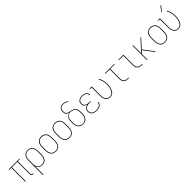

<svg xmlns="http://www.w3.org/2000/svg" viewBox="511 -2765 4979 4979"><g transform="rotate(-45 3000.0 -275.5)"><path d="M419 8Q405 8 391.5 4Q378 0 368.5 -9.5Q359 -19 354.5 -32Q350 -45 350 -59V-512H150V0H130V-512H51V-530H449V-512H370V-59Q370 -49 373 -39.5Q376 -30 383 -23Q390 -16 399.5 -13Q409 -10 419 -10H430V8Z M577 205V-330Q577 -356 580.5 -381.5Q584 -407 593 -431Q602 -455 617 -476Q632 -497 653.5 -511.5Q675 -526 700 -532Q725 -538 751 -538Q777 -538 802.5 -532Q828 -526 850 -512Q872 -498 888 -477Q904 -456 913.5 -432Q923 -408 927 -382Q931 -356 931 -330V-200Q931 -174 927.5 -148.5Q924 -123 914.5 -99Q905 -75 889.5 -54Q874 -33 852.5 -18.5Q831 -4 805.5 2Q780 8 754 8Q728 8 702 1.5Q676 -5 655 -21Q634 -37 619.5 -59.5Q605 -82 597 -107V205ZM751 -10Q774 -10 797.5 -15.5Q821 -21 840.5 -34Q860 -47 874 -66.5Q888 -86 896.5 -108Q905 -130 908 -153Q911 -176 911 -200V-330Q911 -354 908 -377Q905 -400 896.5 -422Q888 -444 874 -463.5Q860 -483 840.5 -496Q821 -509 797.5 -514.5Q774 -520 751 -520Q728 -520 705 -514.5Q682 -509 663.5 -495.5Q645 -482 631.5 -462.5Q618 -443 610 -421Q602 -399 599.5 -376Q597 -353 597 -330V-200Q597 -177 599.5 -154Q602 -131 610 -109Q618 -87 631.5 -67.5Q645 -48 663.5 -34.5Q682 -21 705 -15.5Q728 -10 751 -10Z M1250 8Q1224 8 1198 2Q1172 -4 1150 -18Q1128 -32 1112 -53Q1096 -74 1086.5 -98Q1077 -122 1073 -148Q1069 -174 1069 -200V-330Q1069 -356 1073 -382Q1077 -408 1086.5 -432.5Q1096 -457 1112.5 -478Q1129 -499 1151 -512.5Q1173 -526 1198.5 -533Q1224 -540 1250 -540Q1276 -540 1301.5 -533Q1327 -526 1349 -512.5Q1371 -499 1387.5 -478Q1404 -457 1413.5 -432.5Q1423 -408 1427 -382Q1431 -356 1431 -330V-200Q1431 -174 1427 -148Q1423 -122 1413.5 -98Q1404 -74 1388 -53Q1372 -32 1350 -18Q1328 -4 1302 2Q1276 8 1250 8ZM1250 -10Q1274 -10 1297 -15.5Q1320 -21 1339.5 -34Q1359 -47 1373.5 -66Q1388 -85 1396.5 -107Q1405 -129 1408 -152.5Q1411 -176 1411 -200V-330Q1411 -354 1408 -377.5Q1405 -401 1396.5 -423Q1388 -445 1373.5 -464.5Q1359 -484 1338.5 -496.5Q1318 -509 1294.5 -514.5Q1271 -520 1248 -520Q1224 -520 1201 -514Q1178 -508 1159 -495Q1140 -482 1126 -463Q1112 -444 1103.5 -422Q1095 -400 1092 -376.5Q1089 -353 1089 -330V-200Q1089 -176 1092 -152.5Q1095 -129 1103.5 -107Q1112 -85 1126.5 -66Q1141 -47 1160.5 -34Q1180 -21 1203 -15.5Q1226 -10 1250 -10Z M1750 8Q1724 8 1698 2Q1672 -4 1650 -18Q1628 -32 1612 -53Q1596 -74 1586.5 -98Q1577 -122 1573 -148Q1569 -174 1569 -200V-330Q1569 -356 1573 -382Q1577 -408 1586.5 -432.5Q1596 -457 1612.5 -478Q1629 -499 1651 -512.5Q1673 -526 1698.5 -533Q1724 -540 1750 -540Q1776 -540 1801.5 -533Q1827 -526 1849 -512.5Q1871 -499 1887.5 -478Q1904 -457 1913.5 -432.5Q1923 -408 1927 -382Q1931 -356 1931 -330V-200Q1931 -174 1927 -148Q1923 -122 1913.5 -98Q1904 -74 1888 -53Q1872 -32 1850 -18Q1828 -4 1802 2Q1776 8 1750 8ZM1750 -10Q1774 -10 1797 -15.5Q1820 -21 1839.5 -34Q1859 -47 1873.5 -66Q1888 -85 1896.5 -107Q1905 -129 1908 -152.5Q1911 -176 1911 -200V-330Q1911 -354 1908 -377.5Q1905 -401 1896.5 -423Q1888 -445 1873.5 -464.5Q1859 -484 1838.5 -496.5Q1818 -509 1794.5 -514.5Q1771 -520 1748 -520Q1724 -520 1701 -514Q1678 -508 1659 -495Q1640 -482 1626 -463Q1612 -444 1603.5 -422Q1595 -400 1592 -376.5Q1589 -353 1589 -330V-200Q1589 -176 1592 -152.5Q1595 -129 1603.5 -107Q1612 -85 1626.5 -66Q1641 -47 1660.5 -34Q1680 -21 1703 -15.5Q1726 -10 1750 -10Z M2250 8Q2224 8 2198 2Q2172 -4 2150 -18Q2128 -32 2112 -53Q2096 -74 2086.5 -98Q2077 -122 2073 -148Q2069 -174 2069 -200V-268Q2069 -289 2071.5 -310.5Q2074 -332 2081 -352Q2088 -372 2099.5 -390Q2111 -408 2126.5 -422Q2142 -436 2161.5 -445.5Q2181 -455 2202 -460Q2179 -465 2157.5 -475.5Q2136 -486 2122 -504.5Q2108 -523 2102.5 -546Q2097 -569 2097 -593Q2097 -622 2105.5 -651Q2114 -680 2134 -701.5Q2154 -723 2182.5 -733Q2211 -743 2240 -743Q2282 -743 2321.5 -729Q2361 -715 2397 -694L2387 -679Q2354 -699 2317 -712Q2280 -725 2242 -725Q2216 -725 2191 -716.5Q2166 -708 2148.5 -689Q2131 -670 2123.5 -644.5Q2116 -619 2116 -593Q2116 -572 2121.5 -551Q2127 -530 2140 -513.5Q2153 -497 2173 -488.5Q2193 -480 2214 -475.5Q2235 -471 2256 -467Q2277 -463 2297.5 -457.5Q2318 -452 2337.5 -443.5Q2357 -435 2373.5 -421.5Q2390 -408 2402 -390Q2414 -372 2420.5 -352Q2427 -332 2429 -310.5Q2431 -289 2431 -268V-200Q2431 -174 2427 -148Q2423 -122 2413.5 -98Q2404 -74 2388 -53Q2372 -32 2350 -18Q2328 -4 2302 2Q2276 8 2250 8ZM2250 -10Q2274 -10 2297 -15.5Q2320 -21 2339.5 -34Q2359 -47 2373.5 -66Q2388 -85 2396.5 -107Q2405 -129 2408 -152.5Q2411 -176 2411 -200V-268Q2411 -293 2408 -317.5Q2405 -342 2394 -364Q2383 -386 2364.5 -403Q2346 -420 2323.5 -430Q2301 -440 2276.5 -445Q2252 -450 2228 -454Q2206 -452 2186 -444.5Q2166 -437 2149 -423.5Q2132 -410 2120 -391.5Q2108 -373 2101 -353Q2094 -333 2091.5 -311.5Q2089 -290 2089 -268V-200Q2089 -176 2092 -152.5Q2095 -129 2103.5 -107Q2112 -85 2126.5 -66Q2141 -47 2160.5 -34Q2180 -21 2203 -15.5Q2226 -10 2250 -10Z M2747 8Q2725 8 2703 5.5Q2681 3 2659.5 -4Q2638 -11 2619.5 -23.5Q2601 -36 2587.5 -53.5Q2574 -71 2567.5 -93Q2561 -115 2561 -137Q2561 -162 2569 -186.5Q2577 -211 2594 -229.5Q2611 -248 2633.5 -259Q2656 -270 2680 -276Q2659 -282 2639 -293Q2619 -304 2604.5 -321Q2590 -338 2583.5 -359.5Q2577 -381 2577 -403Q2577 -424 2582.5 -444Q2588 -464 2600.5 -480.5Q2613 -497 2630 -508.5Q2647 -520 2666.5 -526.5Q2686 -533 2706.5 -535.5Q2727 -538 2747 -538Q2767 -538 2786.5 -536Q2806 -534 2825 -527.5Q2844 -521 2861 -510.5Q2878 -500 2890.5 -484.5Q2903 -469 2910 -450Q2917 -431 2917 -411Q2917 -410 2917 -409Q2917 -408 2917 -407H2897Q2897 -408 2897 -409Q2897 -410 2897 -411Q2897 -428 2891 -444.5Q2885 -461 2874 -474.5Q2863 -488 2847.5 -497Q2832 -506 2815.5 -511Q2799 -516 2781.5 -518Q2764 -520 2747 -520Q2729 -520 2711 -518Q2693 -516 2676 -510Q2659 -504 2644 -494.5Q2629 -485 2618 -470.5Q2607 -456 2602 -438.5Q2597 -421 2597 -403Q2597 -385 2602 -367Q2607 -349 2618 -334.5Q2629 -320 2644.5 -310Q2660 -300 2677.5 -294.5Q2695 -289 2713.5 -287Q2732 -285 2750 -285H2802V-267H2750Q2730 -267 2710 -264.5Q2690 -262 2671 -256Q2652 -250 2634.5 -239Q2617 -228 2604.5 -212.5Q2592 -197 2586.5 -177Q2581 -157 2581 -137Q2581 -118 2586.5 -98.5Q2592 -79 2604.5 -63.5Q2617 -48 2633.5 -37.5Q2650 -27 2669 -20.5Q2688 -14 2707.5 -12Q2727 -10 2747 -10Q2766 -10 2784.5 -12Q2803 -14 2821 -19Q2839 -24 2856 -32.5Q2873 -41 2886 -54.5Q2899 -68 2906 -86Q2913 -104 2913 -122Q2913 -123 2913 -123.5Q2913 -124 2913 -125H2933Q2933 -124 2933 -123.5Q2933 -123 2933 -122Q2933 -101 2925 -81Q2917 -61 2902.5 -45Q2888 -29 2869.5 -18.5Q2851 -8 2831 -2Q2811 4 2789.5 6Q2768 8 2747 8Z M3245 8Q3220 8 3195.5 1Q3171 -6 3150.5 -20.5Q3130 -35 3115.5 -56Q3101 -77 3092.5 -101Q3084 -125 3080.5 -150Q3077 -175 3077 -200V-512H3017V-530H3097V-200Q3097 -177 3099.5 -154.5Q3102 -132 3109.5 -110.5Q3117 -89 3129.5 -70Q3142 -51 3160 -37Q3178 -23 3200 -16.5Q3222 -10 3245 -10Q3268 -10 3290.5 -17Q3313 -24 3330 -39Q3347 -54 3359 -73.5Q3371 -93 3380 -114Q3389 -135 3394.5 -157Q3400 -179 3404 -201.5Q3408 -224 3410 -247Q3412 -270 3412 -293Q3412 -355 3396.5 -416Q3381 -477 3350 -531L3367 -540Q3399 -483 3415 -420Q3431 -357 3431 -293Q3431 -268 3429 -243.5Q3427 -219 3422.5 -194.5Q3418 -170 3411.5 -146.5Q3405 -123 3395 -100Q3385 -77 3371 -56.5Q3357 -36 3337.5 -21Q3318 -6 3294 1Q3270 8 3245 8Z M3895 0Q3874 0 3853.5 -3.5Q3833 -7 3814.5 -16Q3796 -25 3781 -40Q3766 -55 3756.5 -74Q3747 -93 3743.5 -113.5Q3740 -134 3740 -155V-512H3577V-530H3923V-512H3760V-155Q3760 -136 3763 -118Q3766 -100 3774 -83.5Q3782 -67 3795 -54Q3808 -41 3824 -32.5Q3840 -24 3858.5 -21Q3877 -18 3895 -18H3934V0Z M4395 0Q4374 0 4353.5 -3.5Q4333 -7 4314.5 -16Q4296 -25 4281 -40Q4266 -55 4256.5 -74Q4247 -93 4243.5 -113.5Q4240 -134 4240 -155V-512H4075V-530H4260V-155Q4260 -136 4263 -118Q4266 -100 4274 -83.5Q4282 -67 4295 -54Q4308 -41 4324 -32.5Q4340 -24 4358.5 -21Q4377 -18 4395 -18H4434V0Z M4593 0V-530H4612V-234L4887 -530H4912L4692 -292L4912 0H4889L4701 -249L4679 -278L4612 -206V0Z M5250 8Q5224 8 5198 2Q5172 -4 5150 -18Q5128 -32 5112 -53Q5096 -74 5086.5 -98Q5077 -122 5073 -148Q5069 -174 5069 -200V-330Q5069 -356 5073 -382Q5077 -408 5086.5 -432.5Q5096 -457 5112.5 -478Q5129 -499 5151 -512.5Q5173 -526 5198.5 -533Q5224 -540 5250 -540Q5276 -540 5301.5 -533Q5327 -526 5349 -512.5Q5371 -499 5387.5 -478Q5404 -457 5413.5 -432.5Q5423 -408 5427 -382Q5431 -356 5431 -330V-200Q5431 -174 5427 -148Q5423 -122 5413.5 -98Q5404 -74 5388 -53Q5372 -32 5350 -18Q5328 -4 5302 2Q5276 8 5250 8ZM5250 -10Q5274 -10 5297 -15.5Q5320 -21 5339.5 -34Q5359 -47 5373.5 -66Q5388 -85 5396.5 -107Q5405 -129 5408 -152.5Q5411 -176 5411 -200V-330Q5411 -354 5408 -377.5Q5405 -401 5396.5 -423Q5388 -445 5373.5 -464.5Q5359 -484 5338.5 -496.5Q5318 -509 5294.5 -514.5Q5271 -520 5248 -520Q5224 -520 5201 -514Q5178 -508 5159 -495Q5140 -482 5126 -463Q5112 -444 5103.5 -422Q5095 -400 5092 -376.5Q5089 -353 5089 -330V-200Q5089 -176 5092 -152.5Q5095 -129 5103.5 -107Q5112 -85 5126.5 -66Q5141 -47 5160.5 -34Q5180 -21 5203 -15.5Q5226 -10 5250 -10Z M5745 8Q5720 8 5695.5 1Q5671 -6 5650.5 -20.5Q5630 -35 5615.5 -56Q5601 -77 5592.5 -101Q5584 -125 5580.5 -150Q5577 -175 5577 -200V-512H5517V-530H5597V-200Q5597 -177 5599.5 -154.5Q5602 -132 5609.5 -110.5Q5617 -89 5629.5 -70Q5642 -51 5660 -37Q5678 -23 5700 -16.5Q5722 -10 5745 -10Q5768 -10 5790.5 -17Q5813 -24 5830 -39Q5847 -54 5859 -73.5Q5871 -93 5880 -114Q5889 -135 5894.5 -157Q5900 -179 5904 -201.5Q5908 -224 5910 -247Q5912 -270 5912 -293Q5912 -355 5896.5 -416Q5881 -477 5850 -531L5867 -540Q5899 -483 5915 -420Q5931 -357 5931 -293Q5931 -268 5929 -243.5Q5927 -219 5922.5 -194.5Q5918 -170 5911.5 -146.5Q5905 -123 5895 -100Q5885 -77 5871 -56.5Q5857 -36 5837.5 -21Q5818 -6 5794 1Q5770 8 5745 8ZM5747 -605 5733 -615 5842 -756 5858 -744Z"/></g></svg>

Font: Iosevka Slab Thin
Style: Regular
Weight: 100
Monospace: yes
Designer: Belleve Invis
Foundry: Belleve Invis
Version: Version 11.1.0; ttfautohint (v1.8.3)